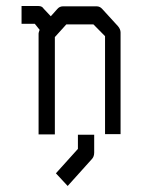

<svg xmlns="http://www.w3.org/2000/svg" viewBox="-20 -496 526 637"><path d="M148.5 -442 170 -466Q177.5 -475 189 -475H300.5Q311 -475 318.5 -467L371.5 -409Q380 -399 380 -388V-51H328.5V-376L290 -415H200L162 -373V-50H108V-385Q108 -388 111.5 -397L95.5 -417H51.5V-476H108Q119.5 -476 125 -467ZM238.5 -49H292.5V10Q292.5 23 285.5 31L204.5 121L165.5 79L238.5 -2Z"/></svg>

Font: 3270 Nerd Font Mono SemCond
Style: Regular
Weight: 400
Monospace: yes
Version: Version 3.0.1;Nerd Fonts 3.1.1